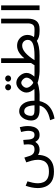

<svg xmlns="http://www.w3.org/2000/svg" viewBox="1172 -1884 974 3359"><g transform="rotate(-90 1659.5 -205.0)"><path d="M723.6 0Q690.9 0 667.5 -8.1Q644 -16.1 628.4 -27.8Q627.9 53.7 597.2 116.9Q566.4 180.2 502.2 215.8Q438 251.5 336.4 251.5Q231 251.5 167.7 212.9Q104.5 174.3 76.4 110.1Q48.3 45.9 48.3 -30.8Q48.3 -82.5 59.1 -137Q69.8 -191.4 88.4 -243.2L166 -211.9Q151.9 -167 142.1 -119.6Q132.3 -72.3 132.3 -27.8Q132.3 24.9 151.1 68.4Q169.9 111.8 214.4 137.7Q258.8 163.6 336.4 163.6Q418 163.6 462.6 137Q507.3 110.4 525.1 67.1Q543 23.9 543 -25.4Q543 -83.5 527.3 -140.1Q511.7 -196.8 498 -232.9L581.5 -266.6L610.8 -174.3Q624.5 -131.8 651.9 -110.4Q679.2 -88.9 724.6 -88.9Q776.4 -88.9 794.9 -116.7Q813.5 -144.5 813.5 -196.8Q813.5 -209.5 812.3 -227.1Q811 -244.6 808.6 -275.4L890.1 -285.6L897.9 -183.6Q900.4 -144 918.9 -116.5Q937.5 -88.9 979 -88.9Q1019.5 -88.9 1034.7 -119.1Q1049.8 -149.4 1049.8 -189.9Q1049.8 -226.6 1042.7 -263.7Q1035.6 -300.8 1030.3 -323.7L1113.8 -346.2Q1122.6 -313.5 1127.9 -276.6Q1133.3 -239.7 1133.3 -203.1Q1133.3 -150.4 1118.7 -104Q1104 -57.6 1070.6 -29.1Q1037.1 -0.5 979.5 0Q932.6 0 903.8 -19.5Q875 -39.1 856.9 -74.7Q829.6 -35.2 796.1 -17.6Q762.7 0 723.6 0Z M1394.5 -356.9Q1470.7 -356.9 1522.9 -288.8Q1575.2 -220.7 1577.1 -88.9H1636.2V0H1569.3Q1558.6 56.2 1526.6 108.6Q1494.6 161.1 1431.6 201.4Q1368.7 241.7 1264.6 261.7L1235.8 184.1Q1457 141.6 1492.2 0H1415Q1230 0 1230 -149.9Q1230 -197.8 1249.3 -245.6Q1268.6 -293.5 1305.4 -325.2Q1342.3 -356.9 1394.5 -356.9ZM1410.2 -88.9H1496.6Q1490.7 -183.1 1465.6 -226.1Q1440.4 -269 1393.1 -269Q1361.8 -269 1344 -249Q1326.2 -229 1319.1 -201.9Q1312 -174.8 1312 -152.8Q1312 -118.7 1335.2 -103.8Q1358.4 -88.9 1410.2 -88.9Z M1910.6 -550.3Q1910.6 -571.8 1926.5 -586.9Q1942.4 -602.1 1964.8 -602.1Q1987.8 -602.1 2003.4 -587.2Q2019 -572.3 2019 -550.3Q2019 -528.3 2003.4 -513.4Q1987.8 -498.5 1964.8 -498.5Q1942.4 -498.5 1926.5 -513.7Q1910.6 -528.8 1910.6 -550.3ZM1757.8 -550.3Q1757.8 -571.8 1773.7 -586.9Q1789.6 -602.1 1812 -602.1Q1835 -602.1 1850.6 -587.2Q1866.2 -572.3 1866.2 -550.3Q1866.2 -528.3 1850.6 -513.4Q1835 -498.5 1812 -498.5Q1789.6 -498.5 1773.7 -513.7Q1757.8 -528.8 1757.8 -550.3ZM2063 -230Q2063 -191.4 2045.9 -158.4Q2028.8 -125.5 1999 -90.8Q2026.9 -89.4 2048.3 -89.1Q2069.8 -88.9 2086.4 -88.9H2133.8V0H2087.9Q2069.3 0 2036.9 -3.2Q2004.4 -6.3 1965.6 -14.2Q1926.8 -22 1889.2 -35.2Q1851.6 -21.5 1812 -13.9Q1772.5 -6.3 1738.8 -3.2Q1705.1 0 1685.1 0H1616.7V-88.9H1685.1Q1705.6 -88.9 1727.8 -89.1Q1750 -89.4 1781.7 -91.3Q1752.4 -125.5 1735.8 -159.2Q1719.2 -192.9 1719.2 -231Q1719.2 -261.2 1733.4 -292Q1747.6 -322.8 1771.5 -349.1Q1795.4 -375.5 1826.2 -391.4Q1856.9 -407.2 1889.6 -407.2Q1923.8 -407.2 1955.1 -391.4Q1986.3 -375.5 2010.5 -349.4Q2034.7 -323.2 2048.8 -292Q2063 -260.7 2063 -230ZM1889.6 -320.8Q1871.1 -320.8 1850.8 -306.9Q1830.6 -293 1816.7 -272Q1802.7 -251 1802.7 -229Q1802.7 -206.5 1815.9 -183.1Q1829.1 -159.7 1849.4 -140.1Q1869.6 -120.6 1890.6 -109.9Q1927.7 -125.5 1953.9 -160.4Q1980 -195.3 1980 -230Q1980 -250.5 1965.6 -271.5Q1951.2 -292.5 1930.2 -306.6Q1909.2 -320.8 1889.6 -320.8Z M2538.1 -393.6Q2593.3 -393.6 2636 -369.4Q2678.7 -345.2 2703.1 -303.7Q2727.5 -262.2 2727.5 -210Q2727.1 -147.5 2689.5 -98.1Q2703.1 -94.7 2726.3 -91.8Q2749.5 -88.9 2793.9 -88.9H2808.6V0H2794.4Q2732.4 0 2692.1 -12.7Q2651.9 -25.4 2624.5 -47.9Q2584.5 -25.4 2519 -12.7Q2453.6 0 2367.2 0H2114.3V-88.9H2197.3Q2206.5 -104.5 2216.8 -119.9Q2227.1 -135.3 2236.3 -150.4V-672.4H2318.8V-266.6Q2371.6 -330.1 2425 -361.8Q2478.5 -393.6 2538.1 -393.6ZM2540 -304.7Q2422.9 -304.7 2286.1 -88.9H2365.2Q2504.4 -88.9 2572.8 -116.7Q2641.1 -144.5 2641.1 -205.1Q2641.1 -248 2613.3 -276.4Q2585.4 -304.7 2540 -304.7Z M2789.1 -88.9H2830.1Q2888.7 -88.9 2909.2 -122.1Q2929.7 -155.3 2929.7 -205.1V-672.4H3012.2V-205.6Q3012.2 -104 2968.3 -52Q2924.3 0 2829.6 0H2789.1Z M3244.1 -672.4V-0.5H3161.6V-672.4Z"/></g></svg>

Font: Vazirmatn RD FD
Style: Regular
Weight: 400
Designer: Saber Rastikerdar
Foundry: Saber Rastikerdar
Version: Version 33.003